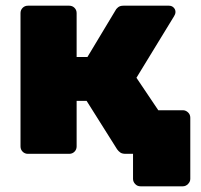

<svg xmlns="http://www.w3.org/2000/svg" viewBox="-20 -540 704 674"><path d="M473 114Q462 114 454.5 106Q447 98 447 88V0H422L382 -153H622Q632 -153 640 -145.5Q648 -138 648 -127V88Q648 98 640 106Q632 114 622 114ZM78 0Q67 0 59.5 -7.5Q52 -15 52 -26V-494Q52 -505 59.5 -512.5Q67 -520 78 -520H223Q234 -520 241.5 -512.5Q249 -505 249 -494V-340H287L385 -503Q387 -508 394 -514Q401 -520 413 -520H573Q583 -520 589.5 -513.5Q596 -507 596 -498Q596 -494 594.5 -490Q593 -486 591 -483L459 -267L615 -35Q619 -29 619 -22Q619 -13 612.5 -6.5Q606 0 596 0H421Q409 0 402.5 -4.5Q396 -9 391 -16L284 -186H249V-26Q249 -15 241.5 -7.5Q234 0 223 0Z"/></svg>

Font: Rubik Light ExtraBold
Style: Regular
Weight: 800
Version: Version 2.104